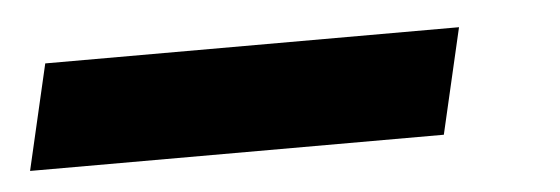

<svg xmlns="http://www.w3.org/2000/svg" viewBox="-122 11 572 196"><g transform="rotate(-5 163.5 109.0)"><path d="M-97 163 -72 55H352L327 163Z"/></g></svg>

Font: Instrument Sans SemiCondensed
Style: Bold Italic
Weight: 700
Width: 4
Italic angle: -13°
Designer: Rodrigo Fuenzalida
Foundry: fragTYPE
Version: Version 1.000;gftools[0.9.28]